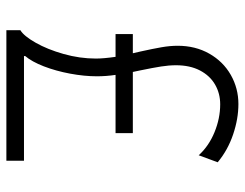

<svg xmlns="http://www.w3.org/2000/svg" viewBox="-103 -665 768 602"><g transform="rotate(90 281.0 -364.0)"><path d="M163.6 -280.8Q163.6 -304.7 158.2 -342.3H86.9V-396.5H147Q145.5 -404.3 141.6 -419.9Q132.8 -459.5 128.2 -486.1Q123.5 -512.7 123.5 -537.1Q123.5 -592.8 148.2 -636.2Q172.9 -679.7 214.8 -703.6Q256.8 -727.5 306.2 -727.5Q352.5 -727.5 401.6 -710.9Q450.7 -694.3 488.8 -662.6L466.8 -603Q438 -634.8 394.5 -652.6Q351.1 -670.4 307.1 -670.4Q272.9 -670.4 245.1 -654.3Q217.3 -638.2 200.9 -606.9Q184.6 -575.7 184.6 -531.7Q184.6 -509.8 188.5 -484.9Q192.4 -460 200.7 -419.9L205.6 -396.5H397.5V-342.3H214.8Q219.2 -313 219.2 -283.7Q219.2 -244.1 210.9 -199.7Q202.6 -155.3 188 -117.4Q173.3 -79.6 155.8 -59.1V-55.2H483.9V0H74.7V-43.9Q92.8 -54.7 113.8 -91.6Q134.8 -128.4 149.2 -179.2Q163.6 -230 163.6 -280.8Z"/></g></svg>

Font: Reddit Mono Light
Style: Regular
Weight: 300
Monospace: yes
Designer: Stephen Hutchings
Foundry: Reddit
Version: Version 1.011